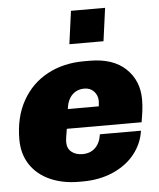

<svg xmlns="http://www.w3.org/2000/svg" viewBox="-54 -795 707 852"><g transform="rotate(-5 300.0 -369.5)"><path d="M574 -330Q574 -305 571 -281Q568 -257 563 -229H230Q222 -185 222 -170Q222 -142 241 -126.5Q260 -111 290 -111Q325 -111 347 -132.5Q369 -154 374 -192H557Q549 -135 512.5 -89Q476 -43 415.5 -16.5Q355 10 279 10H264Q192 10 135.5 -15Q79 -40 47.5 -87.5Q16 -135 16 -200Q16 -299 56.5 -371.5Q97 -444 168.5 -482.5Q240 -521 332 -521H357Q461 -521 517.5 -467.5Q574 -414 574 -330ZM242 -316H380Q380 -319 381 -325Q382 -331 382 -339Q382 -365 365.5 -382.5Q349 -400 323 -400Q290 -400 268.5 -378.5Q247 -357 242 -316ZM426 -602H274L294 -749H446Z"/></g></svg>

Font: Chivo Black Italic
Style: Regular
Weight: 900
Italic angle: -8.05°
Designer: Hector Gatti
Foundry: Omnibus-Type
Version: Version 1.007